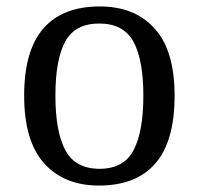

<svg xmlns="http://www.w3.org/2000/svg" viewBox="-20 -566 617 596"><path d="M287 10Q179 10 117 -59Q55 -128 55 -269Q55 -409 114.5 -477.5Q174 -546 290 -546Q398 -546 460 -477.5Q522 -409 522 -269Q522 -128 462.5 -59Q403 10 287 10ZM289 -42Q364 -42 394.5 -99.5Q425 -157 425 -269Q425 -381 394 -437Q363 -493 288 -493Q213 -493 182.5 -437Q152 -381 152 -269Q152 -157 183 -99.5Q214 -42 289 -42Z"/></svg>

Font: Noto Serif NP Hmong
Style: Regular
Weight: 400
Designer: Dalton Maag Ltd
Foundry: Dalton Maag Ltd
Version: Version 1.001